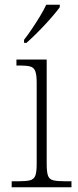

<svg xmlns="http://www.w3.org/2000/svg" viewBox="-20 -786 328 806"><path d="M29 0V-25H56Q89 -25 105.5 -29Q122 -33 128 -48Q134 -63 134 -97V-439Q134 -472 128 -487.5Q122 -503 106.5 -507Q91 -511 64 -511H49V-536H176V-98Q176 -64 181.5 -48.5Q187 -33 204 -29Q221 -25 255 -25H280V0ZM81 -619Q96 -638 113.5 -664Q131 -690 147.5 -717Q164 -744 174 -766H231V-756Q222 -743 205 -723Q188 -703 167.5 -681Q147 -659 127 -639.5Q107 -620 91 -606H81Z"/></svg>

Font: Noto Serif Hentaigana ExtraLight
Style: Regular
Weight: 200
Designer: Kazuhiro Yamada
Foundry: nipponia
Version: Version 1.000